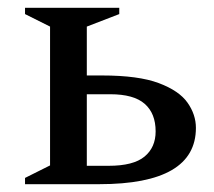

<svg xmlns="http://www.w3.org/2000/svg" viewBox="-20 -471 548 491"><path d="M241 -278Q334 -278 386 -258.5Q438 -239 459.5 -208.5Q481 -178 481 -144Q481 0 234 0H44V-16L108 -48V-403L44 -435V-451H285V-435L202 -403V-278ZM262 -230H202V-47H258Q321 -47 349.5 -70.5Q378 -94 378 -135Q378 -181 350 -205.5Q322 -230 262 -230Z"/></svg>

Font: Spectral Medium
Style: Regular
Weight: 500
Designer: Jean-Baptiste Levee
Foundry: Production Type
Version: Version 2.001